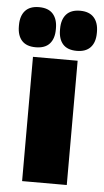

<svg xmlns="http://www.w3.org/2000/svg" viewBox="-71 -724 411 758"><g transform="rotate(5 134.5 -345.0)"><path d="M46 0V-492.5H223V0ZM53 -531Q16.5 -531 -1.8 -551.2Q-20 -571.5 -20 -608V-612.5Q-20 -649 -1.8 -669.5Q16.5 -690 53 -690Q90 -690 108.2 -669.5Q126.5 -649 126.5 -612.5V-608Q126.5 -571.5 108.2 -551.2Q90 -531 53 -531ZM216 -531Q179 -531 161 -551.2Q143 -571.5 143 -608V-612.5Q143 -649 161.2 -669.5Q179.5 -690 216 -690Q252 -690 270.5 -669.5Q289 -649 289 -612.5V-608Q289 -571.5 270.5 -551.2Q252 -531 216 -531Z"/></g></svg>

Font: Anek Latin Medium ExtraBold
Style: Regular
Weight: 800
Version: Version 1.003